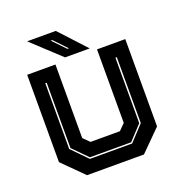

<svg xmlns="http://www.w3.org/2000/svg" viewBox="-125 -796 851 903"><g transform="rotate(-20 300.5 -344.0)"><path d="M158 0 55 -103V-540H196.5V-172L227 -141.5H374L404.5 -172V-540H546V-103L443 0ZM197 -67.5H408.5L479.5 -144V-473.5H472.5V-146L406 -74.5H199.5L128.5 -146.5V-473.5H121.5V-144.5ZM374 -556H250.5L108.5 -688H252ZM282 -590 222 -653H214L274.5 -590Z"/></g></svg>

Font: Tourney ExtraBold
Style: Regular
Weight: 800
Designer: Tyler Finck
Foundry: Etcetera Type Co
Version: Version 1.015